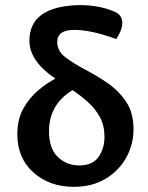

<svg xmlns="http://www.w3.org/2000/svg" viewBox="-20 -725 579 752"><path d="M269 6.8Q174.3 6.8 111.1 -49.3Q47.9 -105.5 47.9 -199.2Q47.9 -257.8 71.5 -300Q95.2 -342.3 129.2 -370.8Q163.1 -399.4 196.8 -417Q95.2 -485.8 95.2 -565.4Q95.2 -700.7 291 -705.1Q368.7 -705.1 427.7 -679.7Q459 -666.5 459 -635.3Q459 -607.9 435.1 -571.8Q338.9 -607.9 270 -607.9Q204.1 -607.9 204.1 -560.1Q204.1 -524.9 236.8 -500.2Q269.5 -475.6 314.7 -451.9Q359.9 -428.2 402.3 -398.9Q444.8 -369.6 473.9 -326.7Q502.9 -283.7 502.9 -219.2Q502.9 -159.2 474.4 -107.7Q445.8 -56.2 393.3 -24.7Q340.8 6.8 269 6.8ZM290 -77.1Q343.3 -77.1 366.2 -110.6Q389.2 -144 389.2 -189Q389.2 -232.9 371.6 -265.6Q354 -298.3 325.7 -324Q297.4 -349.6 264.2 -372.1Q171.9 -315.9 171.9 -210.9Q171.9 -143.6 206.3 -110.4Q240.7 -77.1 290 -77.1Z"/></svg>

Font: Bainsley
Style: Bold
Weight: 700
Designer: Paul James MIller
Foundry: High-Logic / Made with FontCreator
Version: Version 1.411;March 28, 2021;FontCreator 13.0.0.2683 64-bit